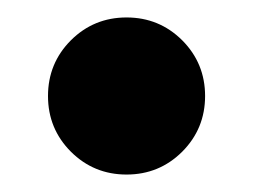

<svg xmlns="http://www.w3.org/2000/svg" viewBox="-20 -190 290 220"><path d="M125 10Q87.5 10 61.2 -16.2Q35 -42.5 35 -80Q35 -117.5 61.2 -143.8Q87.5 -170 125 -170Q162.5 -170 188.8 -143.8Q215 -117.5 215 -80Q215 -42.5 188.8 -16.2Q162.5 10 125 10Z"/></svg>

Font: Funnel Display Light ExtraBold
Style: Regular
Weight: 800
Version: Version 1.000